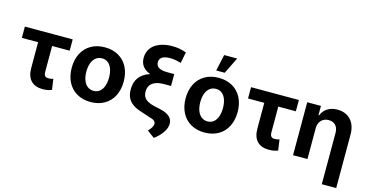

<svg xmlns="http://www.w3.org/2000/svg" viewBox="-91 -1211 3578 1857"><g transform="rotate(15 1698.0 -282.0)"><path d="M507.4 -417.2H28.5V-530.3H507.4ZM331.6 -530.3V-159.7Q331.6 -139 337.2 -127Q342.8 -115 352.7 -110.4Q362.7 -105.8 377.7 -105.8Q392.2 -105.8 403.7 -108Q415.1 -110.2 425.2 -113.3L440.5 -6Q416.8 2.5 396.7 6.1Q376.5 9.8 349 9.8Q273.5 9.8 232.4 -33Q191.3 -75.7 191.3 -160.3V-530.3Z M569 -263.2Q569 -345.3 600.6 -407Q632.3 -468.8 691.3 -502.9Q750.4 -537.1 829.4 -537.1Q908.4 -537.1 967.6 -502.9Q1026.7 -468.8 1058.1 -407Q1089.5 -345.3 1089.5 -263.2Q1089.5 -182.2 1058.1 -120.2Q1026.7 -58.2 967.6 -24Q908.4 10.2 829.4 10.2Q750.4 10.2 691.3 -24Q632.3 -58.2 600.6 -120.2Q569 -182.2 569 -263.2ZM942.5 -264.4Q942.5 -311.3 929.9 -348.1Q917.2 -385 892 -406Q866.8 -427 830.5 -427Q793.7 -427 767.7 -406Q741.7 -385 728.6 -348.4Q715.4 -311.9 715.4 -264.4Q715.4 -216.9 728.6 -180.2Q741.7 -143.6 767.7 -122.6Q793.7 -101.6 830.5 -101.6Q866.8 -101.6 892 -122.6Q917.2 -143.6 929.9 -180.5Q942.5 -217.4 942.5 -264.4Z M1464.2 -599.4Q1430.5 -599.4 1407.3 -591.8Q1384.2 -584.2 1372 -568.7Q1359.7 -553.3 1359.7 -531.4Q1359.7 -507.8 1372.3 -492Q1384.9 -476.1 1409.3 -468.2Q1433.6 -460.4 1469.5 -460.4H1542.8V-379H1467.5Q1384.7 -379 1329 -396.4Q1273.3 -413.9 1244.7 -448.8Q1216.2 -483.7 1216.2 -536.3Q1216.2 -591.2 1245.5 -632.1Q1274.9 -673 1329.4 -694.9Q1383.8 -716.8 1456.2 -716.8Q1493.5 -716.8 1528.6 -710.6Q1563.7 -704.4 1597.2 -691.7L1575.2 -581.3Q1540.9 -591.1 1515.3 -595.2Q1489.6 -599.4 1464.2 -599.4ZM1542.8 -420V-341.3H1473.3Q1424 -341.3 1389.2 -328.3Q1354.4 -315.3 1336.4 -289.4Q1318.4 -263.4 1318.4 -225.8Q1318.4 -195.7 1330.6 -173.5Q1342.8 -151.4 1368.4 -136.3Q1394.1 -121.1 1435.1 -111.4L1491.6 -99.2Q1538.6 -89.5 1567.8 -73Q1597.1 -56.5 1611.2 -34.1Q1625.3 -11.6 1624.7 17Q1624.7 59.3 1592.7 105.5Q1560.7 151.7 1511.1 186.9L1437.8 132.8Q1460.5 110.4 1471.6 90.2Q1482.8 70 1482.8 55.3Q1482.8 44 1477 34.8Q1471.3 25.6 1459.5 18.7Q1447.7 11.9 1429.2 7.6L1344.6 -20.8Q1283.9 -38.1 1246.9 -63Q1209.8 -87.8 1192.1 -123.6Q1174.3 -159.4 1174.3 -209.9Q1174.3 -279.6 1208 -326.4Q1241.6 -373.3 1307.6 -396.7Q1373.5 -420 1470.8 -420Z M1709.6 -263.2Q1709.6 -345.3 1741.3 -407Q1772.9 -468.8 1832 -502.9Q1891 -537.1 1970 -537.1Q2049.1 -537.1 2108.2 -502.9Q2167.3 -468.8 2198.7 -407Q2230.2 -345.3 2230.2 -263.2Q2230.2 -182.2 2198.7 -120.2Q2167.3 -58.2 2108.2 -24Q2049.1 10.2 1970 10.2Q1891 10.2 1832 -24Q1772.9 -58.2 1741.3 -120.2Q1709.6 -182.2 1709.6 -263.2ZM2083.2 -264.4Q2083.2 -311.3 2070.5 -348.1Q2057.8 -385 2032.6 -406Q2007.4 -427 1971.1 -427Q1934.3 -427 1908.3 -406Q1882.4 -385 1869.2 -348.4Q1856.1 -311.9 1856.1 -264.4Q1856.1 -216.9 1869.2 -180.2Q1882.4 -143.6 1908.3 -122.6Q1934.3 -101.6 1971.1 -101.6Q2007.4 -101.6 2032.6 -122.6Q2057.8 -143.6 2070.5 -180.5Q2083.2 -217.4 2083.2 -264.4ZM1961.8 -763.1H2091.9L2010.9 -599.2H1925.7Z M2772.1 -417.2H2293.2V-530.3H2772.1ZM2596.3 -530.3V-159.7Q2596.3 -139 2601.9 -127Q2607.5 -115 2617.4 -110.4Q2627.3 -105.8 2642.4 -105.8Q2656.9 -105.8 2668.3 -108Q2679.7 -110.2 2689.9 -113.3L2705.2 -6Q2681.5 2.5 2661.3 6.1Q2641.1 9.8 2613.7 9.8Q2538.1 9.8 2497 -33Q2455.9 -75.7 2455.9 -160.3V-530.3Z M2999.9 0H2855.7V-530.3H2993.1V-437.3H2998.9Q3017.7 -484.7 3059.1 -510.9Q3100.5 -537.1 3158.6 -537.1Q3213.8 -537.1 3255 -513.2Q3296.1 -489.3 3318.6 -444.4Q3341.2 -399.5 3341.2 -338V199.2H3196.9V-312.8Q3196.9 -345.5 3185.8 -368.8Q3174.7 -392 3153.3 -404.6Q3132 -417.1 3101.7 -417.1Q3071.9 -417.1 3049.1 -404.1Q3026.3 -391.1 3013.1 -366.1Q2999.9 -341.2 2999.9 -307.3Z"/></g></svg>

Font: Pretendard Std Variable
Style: Regular
Weight: 400
Designer: Base glyphs from Inter by Rasmus Andersson; Hangeul glyphs from Noto Sans CJK(Source Han Sans) by Jang Soo-young and Kan
Foundry: Kil Hyung-jin
Version: Version 1.309;Glyphs 3.2 (3225)